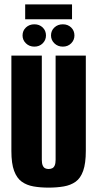

<svg xmlns="http://www.w3.org/2000/svg" viewBox="-20 -845 444 877"><path d="M202 12Q164 12 133 6.5Q102 1 79.5 -15Q57 -31 44.5 -64.5Q32 -98 32 -155V-591H171V-115Q171 -99 175 -89.5Q179 -80 186 -76.5Q193 -73 202 -73Q211 -73 218.5 -76.5Q226 -80 230 -89.5Q234 -99 234 -115V-591H372V-156Q372 -99 360 -65Q348 -31 325.5 -15Q303 1 271.5 6.5Q240 12 202 12ZM137 -632Q114 -632 98.5 -647Q83 -662 83 -683Q83 -705 98.5 -719.5Q114 -734 137 -734Q160 -734 175 -719.5Q190 -705 190 -683Q190 -662 175 -647Q160 -632 137 -632ZM267 -632Q244 -632 228.5 -647Q213 -662 213 -683Q213 -705 228.5 -719.5Q244 -734 267 -734Q290 -734 305 -719.5Q320 -705 320 -683Q320 -662 305 -647Q290 -632 267 -632ZM95 -757V-825H309V-757Z"/></svg>

Font: Alumni Sans ExtraBold
Style: Regular
Weight: 800
Designer: Robert E. Leuschke
Foundry: Robert E. Leuschke
Version: Version 1.018